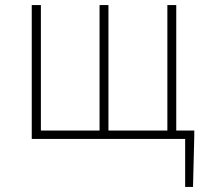

<svg xmlns="http://www.w3.org/2000/svg" viewBox="-20 -547 813 756"><path d="M105 0H709V189H740L745 -13V-33H674V-527H639V-33H407V-527H372V-33H141V-527H105Z"/></svg>

Font: Noto Sans CJK SC Thin
Style: Regular
Weight: 100
Designer: Ryoko NISHIZUKA 西塚涼子 (kana, bopomofo & ideographs); Paul D. Hunt (Latin, Greek & Cyrillic); Sandoll Communications 산돌커뮤니
Foundry: Adobe
Version: Version 2.004;hotconv 1.0.118;makeotfexe 2.5.65603